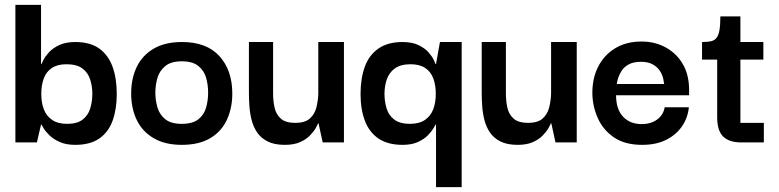

<svg xmlns="http://www.w3.org/2000/svg" viewBox="-20 -583 3187 786"><path d="M288 10Q251 10 225 -1.5Q199 -13 182.5 -29Q166 -45 158.5 -58Q151 -71 150 -73H148L131 0H43V-563H148V-321H150Q151 -324 158 -338Q165 -352 180.5 -369Q196 -386 222.5 -398.5Q249 -411 288 -411Q349 -411 386 -384.5Q423 -358 440.5 -310.5Q458 -263 458 -198Q458 -136 441 -89Q424 -42 386.5 -16Q349 10 288 10ZM255 -76Q296 -76 318.5 -93.5Q341 -111 349.5 -139.5Q358 -168 358 -199Q358 -230 349 -258Q340 -286 317 -303Q294 -320 252 -320Q215 -320 192 -304.5Q169 -289 159 -261.5Q149 -234 149 -199Q149 -163 159.5 -135.5Q170 -108 193.5 -92Q217 -76 255 -76Z M724 10Q656 10 609.5 -17Q563 -44 540 -91.5Q517 -139 517 -200Q517 -262 540 -309.5Q563 -357 609.5 -384Q656 -411 725 -411Q826 -411 878.5 -353Q931 -295 931 -200Q931 -141 909 -93Q887 -45 841 -17.5Q795 10 724 10ZM724 -76Q769 -76 792.5 -95Q816 -114 824 -143.5Q832 -173 832 -203Q832 -235 824 -264Q816 -293 792.5 -312.5Q769 -332 724 -332Q680 -332 656.5 -312.5Q633 -293 624.5 -264Q616 -235 616 -203Q616 -173 624.5 -143.5Q633 -114 656.5 -95Q680 -76 724 -76Z M1146 10Q1103 10 1075.5 -4Q1048 -18 1032.5 -41Q1017 -64 1010 -92Q1003 -120 1001 -148.5Q999 -177 999 -201V-411H1098V-201Q1098 -170 1104 -142.5Q1110 -115 1129.5 -97.5Q1149 -80 1189 -80Q1228 -80 1248 -97.5Q1268 -115 1275 -142.5Q1282 -170 1283 -198V-411H1388V0H1301L1284 -78H1282Q1280 -72 1272 -58Q1264 -44 1248.5 -28Q1233 -12 1208 -1Q1183 10 1146 10Z M1628 10Q1568 10 1530 -15.5Q1492 -41 1474 -88Q1456 -135 1456 -198Q1456 -262 1473.5 -310Q1491 -358 1529.5 -384.5Q1568 -411 1628 -411Q1667 -411 1693 -398.5Q1719 -386 1734 -369Q1749 -352 1755.5 -338Q1762 -324 1763 -321H1765L1781 -411H1870V183H1765V-73H1763Q1762 -71 1754.5 -58Q1747 -45 1731.5 -29Q1716 -13 1690.5 -1.5Q1665 10 1628 10ZM1658 -76Q1696 -76 1719.5 -92Q1743 -108 1753.5 -135.5Q1764 -163 1764 -199Q1764 -234 1754 -261.5Q1744 -289 1721 -304.5Q1698 -320 1661 -320Q1620 -320 1596.5 -303Q1573 -286 1563.5 -258Q1554 -230 1554 -199Q1554 -168 1562.5 -139.5Q1571 -111 1594 -93.5Q1617 -76 1658 -76Z M2099 10Q2056 10 2028.5 -4Q2001 -18 1985.5 -41Q1970 -64 1963 -92Q1956 -120 1954 -148.5Q1952 -177 1952 -201V-411H2051V-201Q2051 -170 2057 -142.5Q2063 -115 2082.5 -97.5Q2102 -80 2142 -80Q2181 -80 2201 -97.5Q2221 -115 2228 -142.5Q2235 -170 2236 -198V-411H2341V0H2254L2237 -78H2235Q2233 -72 2225 -58Q2217 -44 2201.5 -28Q2186 -12 2161 -1Q2136 10 2099 10Z M2609 10Q2538 10 2493.5 -20.5Q2449 -51 2427.5 -99Q2406 -147 2405 -199Q2404 -261 2428.5 -309.5Q2453 -358 2498.5 -385.5Q2544 -413 2606 -413Q2661 -413 2705 -389Q2749 -365 2774.5 -322Q2800 -279 2801 -219Q2801 -217 2801 -207.5Q2801 -198 2801 -193H2502Q2502 -136 2530.5 -105.5Q2559 -75 2607 -75Q2645 -75 2670.5 -94Q2696 -113 2701 -144H2800Q2796 -101 2772 -66Q2748 -31 2707 -10.5Q2666 10 2609 10ZM2505 -239H2699Q2698 -246 2695 -261Q2692 -276 2682 -292Q2672 -308 2653 -319Q2634 -330 2604 -330Q2574 -330 2555 -320Q2536 -310 2526 -295Q2516 -280 2511 -265Q2506 -250 2505 -239Z M3014 0Q2965 0 2940.5 -24Q2916 -48 2916 -102V-350H3011V-80H3107V0ZM2854 -339V-411Q2876 -411 2890 -414Q2904 -417 2912.5 -427Q2921 -437 2925 -458Q2929 -479 2929 -516H3011V-411H3105V-339Z"/></svg>

Font: Darker Grotesque Light
Style: Bold
Weight: 700
Version: Version 1.000;gftools[0.9.28]